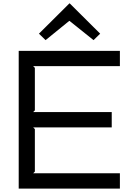

<svg xmlns="http://www.w3.org/2000/svg" viewBox="-20 -1109 795 1129"><path d="M569 -911 530 -873 389 -986H387L248 -873L209 -911L388 -1089H390ZM685 0H90V-810H685V-720H175L185 -710V-460L175 -450H637V-360H175L185 -350V-100L175 -90H685Z"/></svg>

Font: TypoPRO Sinkin Sans
Style: 400 Regular
Weight: 400
Designer: Keith Bates
Foundry: K-Type
Version: Sinkin Sans (version 1.0)  by Keith Bates   •   © 2014   www